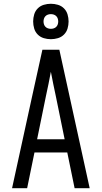

<svg xmlns="http://www.w3.org/2000/svg" viewBox="-20 -999 540 1019"><path d="M44 0 151 -490 205 -735H295L456 0H376L337 -190H163L124 0ZM177 -260H323L276 -490Q269 -522 262.5 -554Q256 -586 250 -618Q244 -586 237.5 -554Q231 -522 224 -490ZM250 -791Q231 -791 212.5 -796.5Q194 -802 180.5 -815.5Q167 -829 161.5 -847.5Q156 -866 156 -885Q156 -904 161.5 -922.5Q167 -941 180.5 -954.5Q194 -968 212.5 -973.5Q231 -979 250 -979Q269 -979 287.5 -973.5Q306 -968 319.5 -954.5Q333 -941 338.5 -922.5Q344 -904 344 -885Q344 -866 338.5 -847.5Q333 -829 319.5 -815.5Q306 -802 287.5 -796.5Q269 -791 250 -791ZM250 -846Q258 -846 265.5 -848.5Q273 -851 278.5 -856.5Q284 -862 286.5 -869.5Q289 -877 289 -885Q289 -893 286.5 -900.5Q284 -908 278.5 -913.5Q273 -919 265.5 -921.5Q258 -924 250 -924Q242 -924 234.5 -921.5Q227 -919 221.5 -913.5Q216 -908 213.5 -900.5Q211 -893 211 -885Q211 -877 213.5 -869.5Q216 -862 221.5 -856.5Q227 -851 234.5 -848.5Q242 -846 250 -846Z"/></svg>

Font: Iosevka Term
Style: Regular
Weight: 400
Monospace: yes
Designer: Belleve Invis
Foundry: Belleve Invis
Version: Version 30.0.1